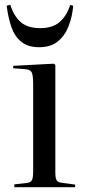

<svg xmlns="http://www.w3.org/2000/svg" viewBox="-20 -785 364 805"><path d="M40 0V-12L93 -18Q109 -20 114 -30Q119 -40 119 -66V-433Q119 -469 113 -481.5Q107 -494 85 -495L35 -499L36 -509L205 -518L212 -513V-62Q212 -39 217 -30Q222 -21 237 -19L295 -11V0ZM144 -587Q97 -587 69 -610Q41 -633 27.5 -672.5Q14 -712 8 -761L23 -765Q39 -716 68 -691.5Q97 -667 149 -667Q202 -667 231.5 -694Q261 -721 274 -764L287 -761Q283 -715 267.5 -675Q252 -635 222 -611Q192 -587 144 -587Z"/></svg>

Font: Literata 72pt
Style: Regular
Weight: 400
Designer: Latin by Veronika Burian and Jose Scaglione. Greek by Irene Vlachou. Cyrillic by Vera Evstafieva.
Foundry: TypeTogether
Version: Version 3.002